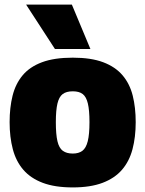

<svg xmlns="http://www.w3.org/2000/svg" viewBox="-20 -809 635 839"><path d="M22 -275Q22 -339 35 -391Q48 -443 79 -480Q110 -517 163.5 -537Q217 -557 298 -557Q378 -557 431 -537Q484 -517 515.5 -480Q547 -443 560 -391Q573 -339 573 -275Q573 -210 559 -157Q545 -104 513 -67Q481 -30 428 -10Q375 10 298 10Q220 10 167 -10Q114 -30 82 -67Q50 -104 36 -157Q22 -210 22 -275ZM224 -275Q224 -222 231 -192Q238 -162 254.5 -150Q271 -138 298 -138Q324 -138 340 -150Q356 -162 363.5 -192Q371 -222 371 -275Q371 -327 364 -356.5Q357 -386 341.5 -398Q326 -410 298 -410Q270 -410 254 -398Q238 -386 231 -356.5Q224 -327 224 -275ZM220 -595 94 -789H294L375 -595Z"/></svg>

Font: Georama ExtraCondensed Thin ExtraBold
Style: Regular
Weight: 800
Version: Version 1.001